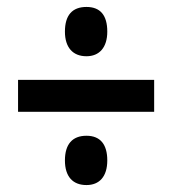

<svg xmlns="http://www.w3.org/2000/svg" viewBox="-20 -629 497 553"><path d="M229 -467C266 -467 289 -492 289 -538C289 -585 269 -609 229 -609C188 -609 167 -585 167 -538C167 -492 190 -467 229 -467ZM32 -307H424V-399H32ZM229 -96C266 -96 289 -120 289 -167C289 -213 269 -238 229 -238C188 -238 167 -213 167 -167C167 -120 190 -96 229 -96Z"/></svg>

Font: Noto Sans Khmer ExtraCondensed SemiBold
Style: Regular
Weight: 600
Width: 2
Designer: Danh Hong and the Monotype Design Team
Foundry: Monotype Imaging Inc.
Version: Version 2.004